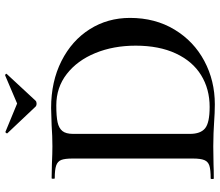

<svg xmlns="http://www.w3.org/2000/svg" viewBox="-74 -770 848 740"><g transform="rotate(-90 350.0 -400.0)"><path d="M245 1Q230 0 207 -1Q184 -2 156 -2L85 -1Q66 0 32 0Q30 0 30 -6Q30 -12 32 -12Q66 -12 81.5 -17Q97 -22 103 -36.5Q109 -51 109 -81V-544Q109 -574 103.5 -588Q98 -602 82 -607.5Q66 -613 33 -613Q31 -613 31 -619Q31 -625 33 -625L86 -624Q130 -622 156 -622Q195 -622 237 -625Q287 -627 304 -627Q406 -627 485 -587Q564 -547 607.5 -478Q651 -409 651 -323Q651 -226 606 -151.5Q561 -77 485 -36.5Q409 4 318 4Q287 4 245 1ZM544 -301Q544 -387 515.5 -456.5Q487 -526 435 -566.5Q383 -607 314 -607Q271 -607 248.5 -602Q226 -597 215 -583.5Q204 -570 204 -542V-92Q204 -51 225.5 -33.5Q247 -16 308 -16Q377 -16 430.5 -49Q484 -82 514 -146.5Q544 -211 544 -301ZM206 -797Q206 -799 208.5 -801.5Q211 -804 212 -803L321 -758L429 -804H430Q433 -804 435 -801.5Q437 -799 434 -797L332 -687Q328 -683 321 -683Q313 -683 309 -687L206 -796Z"/></g></svg>

Font: Cormorant Infant SemiBold
Style: Regular
Weight: 600
Designer: Christian Thalmann (Catharsis Fonts)
Foundry: Catharsis Fonts
Version: Version 4.000